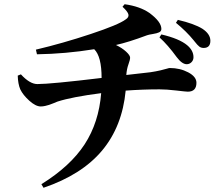

<svg xmlns="http://www.w3.org/2000/svg" viewBox="-20 -822 1040 909"><path d="M560 -790 570 -802Q642 -792 687 -761Q744 -719 744 -685Q744 -674 733.5 -669Q723 -664 703.5 -661Q684 -658 676 -655Q588 -622 529 -609Q558 -595 577 -577.5Q596 -560 596 -549Q596 -539 588 -517Q580 -495 578 -467Q663 -476 692 -480Q719 -484 740 -489Q761 -494 770.5 -497Q780 -500 784 -500Q832 -500 871 -479.5Q910 -459 910 -430Q910 -388 869 -388Q861 -388 814.5 -393.5Q768 -399 735 -399Q656 -399 575 -393Q559 -224 463.5 -109.5Q368 5 186 67L176 50Q313 -35 380.5 -138.5Q448 -242 459 -381Q320 -363 252 -341Q245 -338 232.5 -333Q220 -328 212.5 -325.5Q205 -323 194 -320.5Q183 -318 173 -318Q149 -318 119 -345Q89 -372 76 -399Q65 -425 64 -464L79 -470Q121 -424 157 -424Q220 -424 461 -453Q461 -555 426 -589Q290 -567 155 -565L150 -587Q277 -617 409.5 -661Q542 -705 575 -730Q591 -740 588 -753.5Q585 -767 560 -790ZM735 -645 744 -659Q829 -639 866 -608Q896 -583 896 -551Q896 -537 886.5 -527.5Q877 -518 864 -518Q842 -518 817 -551Q774 -610 735 -645ZM813 -714 822 -728Q899 -710 938 -686Q976 -661 976 -629Q976 -595 944 -595Q932 -595 923.5 -601.5Q915 -608 901 -626Q899 -629 897 -631Q862 -674 813 -714Z"/></svg>

Font: Swei Spring CJKtc
Style: Bold
Weight: 700
Version: Version 1.021